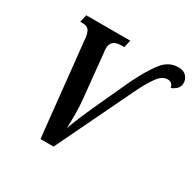

<svg xmlns="http://www.w3.org/2000/svg" viewBox="-157 -887 1066 1054"><g transform="rotate(30 376.0 -360.0)"><path d="M225 0H308L543 -488Q573 -550 602.5 -591.5Q632 -633 666 -633Q698 -633 704 -600Q724 -608 738 -622Q752 -636 752 -656Q754 -678 737 -699Q720 -720 685 -720Q624 -720 583 -667.5Q542 -615 496 -522L389 -290Q372 -252 352 -205Q332 -158 321 -124Q322 -168 322 -213Q322 -258 317 -310L288 -596Q288 -597 287.5 -601.5Q287 -606 287 -611Q287 -667 352 -667H371L382 -714H103L92 -667H107Q130 -667 143 -655.5Q156 -644 161 -609Z"/></g></svg>

Font: Noto Serif SemiCondensed Semi
Style: Italic
Weight: 600
Width: 4
Italic angle: -12°
Designer: Monotype Design Team
Foundry: Monotype Imaging Inc.
Version: Version 1.901